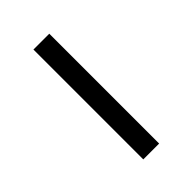

<svg xmlns="http://www.w3.org/2000/svg" viewBox="6 -423 309 309"><g transform="rotate(45 160.5 -268.0)"><path d="M286.1 -250H36.1V-286.1H286.1Z"/></g></svg>

Font: RawengulkPcs
Style: Regular
Weight: 400
Version: Version 0.92